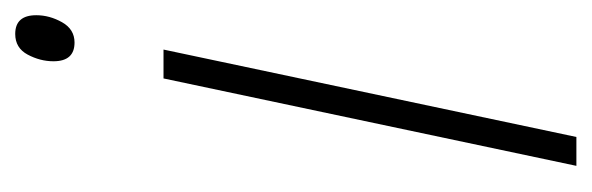

<svg xmlns="http://www.w3.org/2000/svg" viewBox="-276 -482 759 246"><g transform="rotate(-90 103.0 -359.5)"><path d="M171 -643Q147 -643 147 -670Q147 -687 155.5 -703Q164 -719 182 -719Q206 -719 206 -692Q206 -675 197 -659Q188 -643 171 -643ZM13 0 125 -529H162L50 0Z"/></g></svg>

Font: Noto Sans Condensed ExtraLight
Style: Italic
Weight: 200
Width: 3
Italic angle: -12°
Designer: Monotype Design Team
Foundry: Monotype Imaging Inc.
Version: Version 2.013; ttfautohint (v1.8.4.7-5d5b)